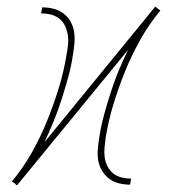

<svg xmlns="http://www.w3.org/2000/svg" viewBox="-20 -552 540 574"><path d="M31 2H30Q30 2 30 2Q30 2 30 2L24 -4L16 -9V-10Q16 -10 16 -10Q16 -10 16 -10Q50 -51 76 -97.5Q102 -144 121.5 -192.5Q141 -241 156 -290Q171 -339 179 -389Q182 -404 183.5 -419Q185 -434 182.5 -448.5Q180 -463 174 -475.5Q168 -488 157 -496.5Q146 -505 132 -508.5Q118 -512 103 -512L106 -530Q123 -530 139.5 -526Q156 -522 169.5 -512Q183 -502 191 -487.5Q199 -473 201.5 -457Q204 -441 202.5 -423Q201 -405 198 -388Q193 -354 184 -321.5Q175 -289 164.5 -256Q154 -223 141 -191Q128 -159 113 -127L444 -532H445Q445 -532 445 -532Q445 -532 445 -532L452 -526L459 -521V-520Q459 -520 459 -520Q459 -520 459 -520Q425 -479 399 -432.5Q373 -386 353.5 -337.5Q334 -289 319 -240Q304 -191 296 -141Q294 -126 292.5 -111Q291 -96 293 -81.5Q295 -67 301.5 -54.5Q308 -42 318.5 -33.5Q329 -25 343.5 -21.5Q358 -18 372 -18L369 0Q352 0 335.5 -4Q319 -8 306 -18Q293 -28 284.5 -42.5Q276 -57 273.5 -73Q271 -89 272.5 -107Q274 -125 277 -142Q282 -176 291 -208.5Q300 -241 310.5 -274Q321 -307 334 -339Q347 -371 363 -403Z"/></svg>

Font: Iosevka Curly Slab ThObl
Style: Regular
Weight: 100
Italic angle: -9°
Monospace: yes
Designer: Belleve Invis
Foundry: Belleve Invis
Version: Version 11.0.0; ttfautohint (v1.8.3)